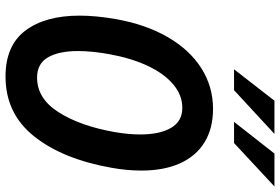

<svg xmlns="http://www.w3.org/2000/svg" viewBox="-179 -818 1012 694"><g transform="rotate(90 327.0 -471.0)"><path d="M36.5 -253Q36.5 -311.5 49 -383.5Q68 -491.5 113.8 -570.8Q159.5 -650 226.2 -692.5Q293 -735 373.5 -735Q444 -735 494 -704.5Q544 -674 570.2 -616Q596.5 -558 596.5 -476.5Q596.5 -423.5 586.5 -368.5Q555.5 -192.5 473.2 -88.8Q391 15 256.5 15Q144.5 15 90.5 -56.8Q36.5 -128.5 36.5 -253ZM457 -377.5Q466 -428 466 -472Q466 -542.5 442.2 -583.2Q418.5 -624 370 -624Q323.5 -624 284.2 -590.5Q245 -557 217.2 -497Q189.5 -437 175.5 -358.5Q164.5 -296.5 164.5 -247Q164.5 -178 187.2 -138.5Q210 -99 260.5 -99Q336 -99 385.5 -176.5Q435 -254 457 -377.5ZM535 -957H654L497 -811H420.5ZM344 -957H464L306 -811H230.5Z"/></g></svg>

Font: JuliaMono BoldItalic
Style: Regular
Weight: 700
Italic angle: -9°
Monospace: yes
Designer: cormullion
Foundry: corm
Version: Version 0.049; ttfautohint (v1.8.4)